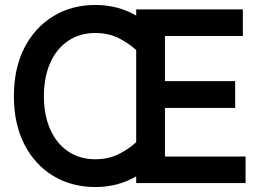

<svg xmlns="http://www.w3.org/2000/svg" viewBox="-20 -738 1046 774"><path d="M364 16Q269 16 194.5 -29Q120 -74 78 -156.5Q36 -239 36 -350Q36 -462 78 -544.5Q120 -627 194.5 -672.5Q269 -718 364 -718Q456 -718 529 -675V-700H959V-593H645V-411H928V-303H645V-107H970V0H529V-27Q456 16 364 16ZM529 -165V-536Q503 -561 461 -583Q419 -605 364 -605Q302 -605 255 -573.5Q208 -542 182.5 -484.5Q157 -427 157 -350Q157 -274 182.5 -216.5Q208 -159 255 -127.5Q302 -96 364 -96Q419 -96 461 -118Q503 -140 529 -165Z"/></svg>

Font: Zen Kaku Gothic New
Style: Bold
Weight: 700
Designer: Yoshimichi Ohira
Foundry: Positype
Version: Version 1.002